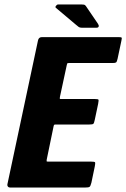

<svg xmlns="http://www.w3.org/2000/svg" viewBox="-20 -839 565 859"><path d="M25 0Q19 0 15.5 -4Q12 -8 13 -14L150 -658Q153 -673 168 -673H508Q522 -673 524 -671Q526 -669 523 -656L506 -576Q503 -562 499 -559.5Q495 -557 483 -557H289Q282 -557 281.5 -556Q281 -555 279 -549L248 -405Q247 -398 247.5 -397Q248 -396 254 -396H404Q419 -396 420.5 -393Q422 -390 419 -374L404 -303Q401 -288 397.5 -285Q394 -282 380 -282H230Q225 -282 223 -281Q221 -280 220 -275L189 -125Q188 -119 188.5 -117.5Q189 -116 195 -116H387Q404 -116 405.5 -112.5Q407 -109 404 -94L389 -22Q385 -6 380.5 -3Q376 0 361 0ZM345 -715Q337 -715 332 -718.5Q327 -722 319 -729L230 -804Q226 -807 230.5 -813Q235 -819 240 -819H345Q357 -819 360.5 -816Q364 -813 369 -805L418 -733Q423 -726 421.5 -720.5Q420 -715 412 -715Z"/></svg>

Font: Glory ExtraBold
Style: Italic
Weight: 800
Italic angle: -12°
Version: Version 1.011